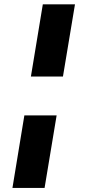

<svg xmlns="http://www.w3.org/2000/svg" viewBox="-20 -748 403 904"><path d="M94.7 -204.6H246.6L189.9 136.7H38.6ZM333 -727.5 276.4 -387.7H125.5L181.6 -727.5Z"/></svg>

Font: Inter 17pt ExtraBold
Style: Italic
Weight: 800
Italic angle: -9.3988°
Version: Version 4.001;git-66647c0bb